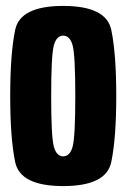

<svg xmlns="http://www.w3.org/2000/svg" viewBox="-20 -625 430 649"><path d="M193.5 4Q339.5 4 356.2 -77.5Q373 -159 373 -300.5Q373 -442.5 356.2 -523.8Q339.5 -605 193.5 -605Q48 -605 31.2 -523.8Q14.5 -442.5 14.5 -300.5Q14.5 -159 31.2 -77.5Q48 4 193.5 4ZM193.5 -96.5Q171 -96.5 162 -129.5Q153 -162.5 153 -300Q153 -438.5 162 -471.5Q171 -504.5 193.5 -504.5Q216.5 -504.5 225.5 -471.5Q234.5 -438.5 234.5 -300Q234.5 -162.5 225.5 -129.5Q216.5 -96.5 193.5 -96.5Z"/></svg>

Font: Anybody ExtraCondensed
Style: Bold
Weight: 700
Width: 2
Version: Version 1.113;gftools[0.9.25]